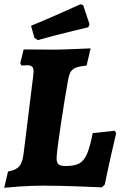

<svg xmlns="http://www.w3.org/2000/svg" viewBox="-23 -879 570 909"><path d="M-3 10 15 -67Q52 -73 68 -91.5Q84 -110 89 -154L134 -518Q136 -536 136 -540Q136 -557 129 -563.5Q122 -570 106 -570L78 -569Q77 -572 75.5 -574.5Q74 -577 73 -580L89 -645L232 -644Q260 -644 322.5 -646.5Q385 -649 406 -650L387 -569Q353 -565 337 -559Q321 -553 313 -541Q305 -529 300 -504Q285 -423 265 -290Q245 -157 245 -130Q245 -109 254 -101Q263 -93 288 -93Q330 -93 352 -105Q374 -117 388.5 -149.5Q403 -182 416 -249L520 -260L527 -248Q522 -228 505.5 -156Q489 -84 473 -5L459 8Q434 7 347.5 3.5Q261 0 182 0Q125 0 69 4Q13 8 -3 10ZM156 -689 140 -700 124 -757Q195 -786 266.5 -818Q338 -850 358 -859L371 -854L401 -764L395 -750Q374 -745 302 -727.5Q230 -710 156 -689Z"/></svg>

Font: Alegreya SC ExtraBold
Style: Italic
Weight: 800
Italic angle: -7°
Designer: Juan Pablo del Peral
Foundry: Huerta Tipografica
Version: Version 2.007; ttfautohint (v1.6)